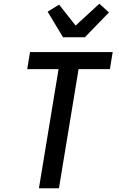

<svg xmlns="http://www.w3.org/2000/svg" viewBox="-20 -1016 640 1036"><path d="M190 0 296 -643H127L142 -735H588L573 -643H404L298 0ZM320 -815 237 -953 299 -991 388 -878 516 -996 568 -949 438 -815Z"/></svg>

Font: Iosevka Semibold Extended
Style: Italic
Weight: 600
Width: 7
Italic angle: -9°
Monospace: yes
Designer: Belleve Invis
Foundry: Belleve Invis
Version: Version 32.5.0; ttfautohint (v1.8.4)